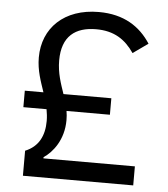

<svg xmlns="http://www.w3.org/2000/svg" viewBox="-51 -756 703 803"><g transform="rotate(5 300.0 -355.0)"><path d="M538 0V-79.9H154.1V-84.9C192.1 -110.1 236.2 -165.1 236.2 -247.2C236.2 -261 235.1 -273.1 233 -285.9H415.1V-355.1H214.1C199.9 -397 183.9 -440 183.9 -494C183.9 -595.9 240.1 -637.1 327.1 -637.1C403.1 -637.1 449.9 -605.1 486.9 -551.1L550.1 -595.9C506 -664.1 437.9 -709.9 332 -709.9C187.1 -709.9 98 -622.9 98 -498.9C98 -443.9 115.1 -399.9 130 -355.1H51.8V-285.9H149.1C152 -269.9 154.1 -253.9 154.1 -236.9C154.1 -175.1 131 -127.8 74.9 -105.1V0Z"/></g></svg>

Font: Margiela Mono
Style: Regular
Weight: 400
Designer: Mike Abbink, Paul van der Laan, Pieter van Rosmalen
Foundry: Bold Monday
Version: Version 2.003 2021